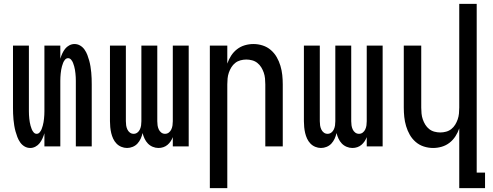

<svg xmlns="http://www.w3.org/2000/svg" viewBox="-20 -755 2540 990"><path d="M136 8Q120 8 106.5 0Q93 -8 84 -21Q75 -34 69.5 -48.5Q64 -63 60 -77.5Q56 -92 53.5 -107.5Q51 -123 49.5 -138.5Q48 -154 47.5 -169.5Q47 -185 47 -200V-520H129V-200Q129 -191 129 -181.5Q129 -172 129.5 -162.5Q130 -153 131 -143.5Q132 -134 133.5 -125Q135 -116 137.5 -107Q140 -98 143.5 -89Q147 -80 153.5 -72.5Q160 -65 169 -65Q178 -65 184.5 -72.5Q191 -80 194.5 -89Q198 -98 200.5 -107Q203 -116 204.5 -125Q206 -134 207 -143.5Q208 -153 208.5 -162.5Q209 -172 209 -181.5Q209 -191 209 -200V-520H291V-452Q295 -466 301 -479Q307 -492 315.5 -503Q324 -514 337 -521Q350 -528 364 -528Q380 -528 393.5 -520Q407 -512 416 -499Q425 -486 430.5 -471.5Q436 -457 440 -442.5Q444 -428 446.5 -412.5Q449 -397 450.5 -381.5Q452 -366 452.5 -350.5Q453 -335 453 -320V0H371V-320Q371 -329 371 -338.5Q371 -348 370.5 -357.5Q370 -367 369 -376.5Q368 -386 366.5 -395Q365 -404 362.5 -413Q360 -422 356.5 -431Q353 -440 346.5 -447.5Q340 -455 331 -455Q322 -455 315.5 -447.5Q309 -440 305.5 -431Q302 -422 299.5 -413Q297 -404 295.5 -395Q294 -386 293 -376.5Q292 -367 291.5 -357.5Q291 -348 291 -338.5Q291 -329 291 -320V0H209V-68Q205 -54 199 -41Q193 -28 184.5 -17Q176 -6 163 1Q150 8 136 8Z M635 8Q620 8 605.5 2Q591 -4 580.5 -15Q570 -26 563.5 -40Q557 -54 553.5 -69Q550 -84 548.5 -99.5Q547 -115 547 -130V-520H629V-130Q629 -119 630.5 -108.5Q632 -98 636.5 -88Q641 -78 649.5 -71.5Q658 -65 669 -65Q680 -65 688.5 -71.5Q697 -78 701.5 -88Q706 -98 707.5 -108.5Q709 -119 709 -130V-520H791V-130Q791 -119 792.5 -108.5Q794 -98 798.5 -88Q803 -78 811.5 -71.5Q820 -65 831 -65Q842 -65 850.5 -71.5Q859 -78 863.5 -88Q868 -98 869.5 -108.5Q871 -119 871 -130V-520H953V0H871V-48Q867 -37 860 -26.5Q853 -16 843.5 -8Q834 0 822 4Q810 8 797 8Q782 8 767.5 2Q753 -4 742.5 -15Q732 -26 725.5 -40Q719 -54 715 -69Q712 -54 705.5 -40Q699 -26 689 -15Q679 -4 664.5 2Q650 8 635 8Z M1062 215V-520H1152V-427Q1159 -448 1171.5 -467.5Q1184 -487 1202 -501Q1220 -515 1242 -521.5Q1264 -528 1287 -528Q1311 -528 1334.5 -520.5Q1358 -513 1376.5 -497Q1395 -481 1407 -460Q1419 -439 1426 -415.5Q1433 -392 1435.5 -368Q1438 -344 1438 -320V0H1348V-320Q1348 -335 1346.5 -350.5Q1345 -366 1340 -380.5Q1335 -395 1327 -408Q1319 -421 1307 -430.5Q1295 -440 1280 -444Q1265 -448 1250 -448Q1235 -448 1220 -444Q1205 -440 1193 -430.5Q1181 -421 1173 -408Q1165 -395 1160 -380.5Q1155 -366 1153.5 -350.5Q1152 -335 1152 -320V215Z M1635 8Q1620 8 1605.5 2Q1591 -4 1580.5 -15Q1570 -26 1563.5 -40Q1557 -54 1553.5 -69Q1550 -84 1548.5 -99.5Q1547 -115 1547 -130V-520H1629V-130Q1629 -119 1630.5 -108.5Q1632 -98 1636.5 -88Q1641 -78 1649.5 -71.5Q1658 -65 1669 -65Q1680 -65 1688.5 -71.5Q1697 -78 1701.5 -88Q1706 -98 1707.5 -108.5Q1709 -119 1709 -130V-520H1791V-130Q1791 -119 1792.5 -108.5Q1794 -98 1798.5 -88Q1803 -78 1811.5 -71.5Q1820 -65 1831 -65Q1842 -65 1850.5 -71.5Q1859 -78 1863.5 -88Q1868 -98 1869.5 -108.5Q1871 -119 1871 -130V-520H1953V0H1871V-48Q1867 -37 1860 -26.5Q1853 -16 1843.5 -8Q1834 0 1822 4Q1810 8 1797 8Q1782 8 1767.5 2Q1753 -4 1742.5 -15Q1732 -26 1725.5 -40Q1719 -54 1715 -69Q1712 -54 1705.5 -40Q1699 -26 1689 -15Q1679 -4 1664.5 2Q1650 8 1635 8Z M2348 215V-93Q2341 -72 2328.5 -52.5Q2316 -33 2298 -19Q2280 -5 2258 1.5Q2236 8 2213 8Q2189 8 2165.5 0.5Q2142 -7 2123.5 -23Q2105 -39 2093 -60Q2081 -81 2074 -104.5Q2067 -128 2064.5 -152Q2062 -176 2062 -200V-520H2152V-200Q2152 -185 2153.5 -169.5Q2155 -154 2160 -139.5Q2165 -125 2173 -112Q2181 -99 2193 -89.5Q2205 -80 2220 -76Q2235 -72 2250 -72Q2265 -72 2280 -76Q2295 -80 2307 -89.5Q2319 -99 2327 -112Q2335 -125 2340 -139.5Q2345 -154 2346.5 -169.5Q2348 -185 2348 -200V-735H2438V135H2481V215Z"/></svg>

Font: Iosevka Custom Medium
Style: Regular
Weight: 500
Monospace: yes
Designer: Belleve Invis
Foundry: Belleve Invis
Version: Version 32.5.0; ttfautohint (v1.8.4)